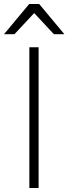

<svg xmlns="http://www.w3.org/2000/svg" viewBox="-34 -935 340 955"><path d="M112 -700H158V0H112ZM111 -915H161L286 -765H234L136 -870L38 -765H-14Z"/></svg>

Font: PT Root UI Light
Style: Regular
Weight: 300
Designer: Vitaly Kuzmin
Foundry: ParaType Ltd.
Version: Version 2.000G